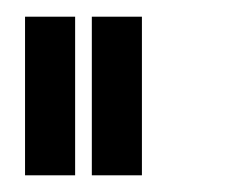

<svg xmlns="http://www.w3.org/2000/svg" viewBox="-20 -590 280 230"><path d="M90 -570H150V-380H90ZM10 -570H70V-380H10Z"/></svg>

Font: SOV_Station
Style: Bold
Weight: 700
Version: Version 1.00